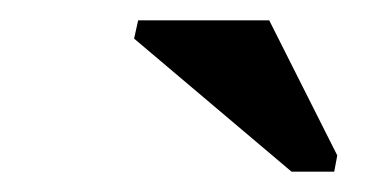

<svg xmlns="http://www.w3.org/2000/svg" viewBox="-20 -715 373 189"><path d="M267 -546 112 -677 116 -695H245L312 -562L309 -546Z"/></svg>

Font: Libra Serif Modern
Style: Bold Italic
Weight: 700
Italic angle: -12°
Designer: Stefan Peev, Context Ltd
Foundry: Stefan Peev, Context Ltd
Version: Version 1.000